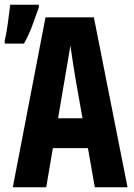

<svg xmlns="http://www.w3.org/2000/svg" viewBox="-47 -790 567 810"><path d="M54 -606Q75 -643 89.5 -683Q104 -723 117 -759V-770H-4Q-6 -757 -9.5 -726.5Q-13 -696 -18 -665Q-23 -634 -27 -620V-606ZM226 -456Q231 -485 238 -526Q245 -567 250 -598Q254 -567 260.5 -526.5Q267 -486 272 -455L301 -291H198ZM353 0H491L349 -717H145L7 0H148L176 -165H324Z"/></svg>

Font: Noto Sans Mono UI Condensed ExtraBold
Style: Regular
Weight: 800
Width: 3
Designer: Monotype Design team
Foundry: Monotype Imaging Inc.
Version: 1.000